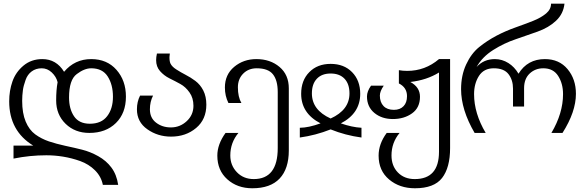

<svg xmlns="http://www.w3.org/2000/svg" viewBox="-20 -740 3169 1040"><path d="M591.8 -215.8Q591.8 -281.2 563.5 -325.7Q535.2 -370.1 474.1 -370.1Q437 -370.1 396 -338.9Q354 -308.1 354 -211.9Q354 -150.4 380.9 -110.4Q408.2 -69.8 466.8 -69.8Q529.3 -69.8 560.5 -110.8Q591.8 -151.4 591.8 -215.8ZM662.1 -216.8Q662.1 -127 607.9 -73.7Q553.2 -20 463.9 -20Q386.2 -20 335.4 -69.3Q284.2 -119.1 284.2 -195.8Q284.2 -252.4 292 -294.9Q284.7 -324.7 260.3 -347.7Q236.3 -370.1 206.1 -370.1Q174.3 -370.1 151.4 -353Q128.9 -336.4 118.7 -307.1Q106.9 -274.4 104 -251Q100.1 -222.2 100.1 -193.8Q100.1 -127 119.1 -81.5Q138.2 -36.1 170.9 -12.2Q203.6 11.7 245.1 25.9Q284.7 39.1 333.5 49.8Q386.2 61 424.8 70.8Q469.2 82 512.2 106Q555.7 130.4 583 167Q611.8 205.1 620.1 261.2H537.1Q528.3 216.3 494.6 182.6Q461.4 149.4 414.1 132.3Q368.7 116.2 321.3 108.4Q275.9 101.1 231 101.1Q141.6 101.1 53.2 119.1V48.8H160.2Q29.8 -30.8 29.8 -190.9Q29.8 -249 47.4 -298.8Q64.9 -349.1 106.9 -384.3Q149.4 -419.9 209 -419.9Q285.2 -419.9 327.1 -351.1Q384.8 -419.9 474.1 -419.9Q559.6 -419.9 610.8 -361.8Q662.1 -303.7 662.1 -216.8Z M1097.7 -172.9Q1097.7 -93.3 1042.5 -46.9Q986.8 0 906.7 0Q834.5 0 778.3 -39.6Q721.7 -79.1 721.7 -147.9Q721.7 -189 738.8 -222.2H809.1Q792 -189 792 -147.9Q792 -101.6 824.7 -76.2Q858.4 -49.8 905.8 -49.8Q955.1 -49.8 991.7 -84Q1027.8 -117.7 1027.8 -167Q1027.8 -209 1006.8 -238.8Q985.4 -269.5 956.5 -285.2Q932.1 -298.8 897.5 -315.9Q868.2 -330.6 846.7 -355Q825.7 -378.9 825.7 -414.1Q825.7 -430.7 830.1 -450.2H899.9Q897.9 -438 897.9 -430.2Q897.9 -406.7 903.8 -395Q912.1 -378.4 935.1 -363.8Q959.5 -348.1 984.9 -335Q1012.7 -320.8 1038.1 -301.8Q1064.9 -281.7 1081.1 -250Q1097.7 -217.3 1097.7 -172.9Z M1544.4 75.2Q1544.4 174.3 1494.6 227.1Q1444.8 279.8 1346.7 279.8Q1265.6 279.8 1211.4 231.4Q1157.2 183.1 1157.2 103Q1157.2 41.5 1201.7 -20H1271.5Q1227.5 32.7 1227.5 102.1Q1227.5 156.2 1263.7 193.4Q1299.3 230 1354.5 230Q1484.4 230 1484.4 62V-241.2Q1484.4 -304.7 1458.5 -337.4Q1432.6 -370.1 1370.6 -370.1Q1325.7 -370.1 1296.9 -340.8Q1268.6 -312 1268.6 -267.1Q1268.6 -214.8 1287.6 -182.1H1217.3Q1198.2 -220.2 1198.2 -266.1Q1198.2 -335.9 1248.5 -377.9Q1298.8 -419.9 1368.7 -419.9Q1443.8 -419.9 1494.1 -377.4Q1544.4 -335 1544.4 -261.2Z M1873 -233.9Q1873 -285.2 1846.2 -313.5Q1819.3 -341.8 1771 -341.8Q1723.1 -341.8 1696.3 -313.5Q1669.4 -285.2 1669.4 -233.9Q1669.4 -144 1771 -98.1Q1873 -144.5 1873 -233.9ZM1938 4.9Q1850.6 -6.8 1771 -39.1Q1689.5 -6.8 1604 4.9V-47.9Q1651.9 -48.3 1716.3 -71.8Q1611.3 -126 1611.3 -231.9Q1611.3 -304.7 1655.3 -349.1Q1699.2 -394 1771 -394Q1843.3 -394 1887.2 -349.1Q1931.2 -304.2 1931.2 -231.9Q1931.2 -126 1826.2 -71.8Q1886.2 -50.8 1938 -47.9Z M2418 62Q2418 168 2374.5 224.1Q2331.1 279.8 2227.5 279.8Q2144.5 279.8 2087.9 232.4Q2030.8 184.6 2030.8 103Q2030.8 39.1 2074.7 -20H2144.5Q2100.6 32.7 2100.6 102.1Q2100.6 158.7 2135.3 194.3Q2169.9 230 2226.6 230Q2357.9 230 2357.9 82V-347.2Q2291.5 -306.2 2202.6 -295.9Q2254.9 -268.1 2254.9 -215.8Q2254.9 -156.7 2211.9 -126Q2168.9 -95.2 2107.9 -95.2Q2048.3 -95.2 2008.3 -127.9Q1967.8 -161.1 1967.8 -217.8Q1967.8 -245.1 1989.7 -275.9H2058.6Q2037.6 -245.6 2037.6 -222.2Q2037.6 -186.5 2057.6 -165.5Q2077.1 -145 2113.8 -145Q2147 -145 2166 -165Q2184.6 -184.1 2184.6 -219.2Q2184.6 -266.1 2140.6 -288.1V-359.9Q2161.6 -356 2185.5 -356Q2282.7 -356 2357.9 -419.9H2418Z M3099.6 -231.9Q3099.6 -134.3 3026.9 -20H2966.8Q3029.8 -126.5 3029.8 -230Q3029.8 -287.1 3003.4 -328.6Q2977.1 -370.1 2922.9 -370.1Q2878.9 -370.1 2848.6 -341.3Q2818.8 -313 2818.8 -262.2V-163.1H2758.8V-259.8Q2758.8 -306.6 2734.4 -338.4Q2710 -370.1 2654.8 -370.1Q2600.6 -370.1 2574.2 -328.6Q2547.9 -287.1 2547.9 -230Q2547.9 -126 2610.8 -20H2550.8Q2477.5 -145.5 2477.5 -256.8Q2477.5 -331.5 2504.9 -390.6Q2532.2 -449.7 2574.7 -484.4Q2618.7 -520 2669.9 -546.9Q2718.3 -572.3 2773.4 -591.8Q2821.8 -608.9 2867.7 -627Q2909.7 -643.6 2938 -667Q2964.8 -689.5 2964.8 -720.2H3037.6Q3031.7 -664.6 2991.2 -627Q2952.1 -590.3 2892.1 -568.8Q2839.8 -549.8 2772.9 -527.3Q2710.4 -506.3 2652.3 -469.7Q2592.3 -432.1 2561.5 -377Q2600.1 -419.9 2660.6 -419.9Q2699.7 -419.9 2733.9 -398.4Q2766.6 -377.9 2788.6 -340.8Q2837.4 -419.9 2931.6 -419.9Q3008.8 -419.9 3054.2 -365.7Q3099.6 -311.5 3099.6 -231.9Z"/></svg>

Font: Miedinger*
Style: Book
Weight: 400
Version: Version 001.000